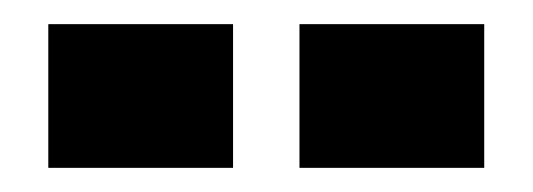

<svg xmlns="http://www.w3.org/2000/svg" viewBox="-20 -750 441 159"><path d="M20 -730H173V-611H20ZM228 -730H381V-611H228Z"/></svg>

Font: Saira Stencil
Style: Regular
Weight: 400
Designer: Hector Gatti with collaboration of the Omnibus-Type team
Foundry: Omnibus-Type
Version: Version 1.003